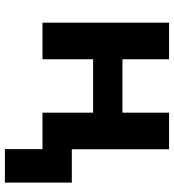

<svg xmlns="http://www.w3.org/2000/svg" viewBox="16 -560 695 766"><g transform="rotate(90 363.0 -177.5)"><path d="M575.5 150V0H511V-117H709V150ZM71 0V-505H217V-319H430V-505H576V0H430V-202H217V0Z"/></g></svg>

Font: Geologica Cursive SemiBold
Style: Regular
Weight: 600
Designer: Sindre Bremnes, Frode Helland
Foundry: Monokrom Skriftforlag AS
Version: Version 1.010;gftools[0.9.28]